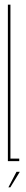

<svg xmlns="http://www.w3.org/2000/svg" viewBox="-20 -695 110 828"><path d="M14 0V-675H25V-11H63V0ZM16.2 112.9 51.1 45.9H65.4L24.5 112.9Z"/></svg>

Font: Anybody UltraCondensed Thin
Style: Regular
Weight: 100
Width: 1
Designer: Tyler Finck
Foundry: Etcetera Type Company
Version: Version 1.110